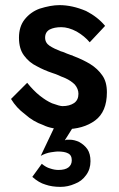

<svg xmlns="http://www.w3.org/2000/svg" viewBox="-20 -491 464 749"><path d="M86 -168 23 -105Q44 -70 78 -45Q109 -17 149 -3Q181 13 233 13Q305 13 351 -21Q397 -55 397 -131Q397 -172 379 -197Q361 -223 332 -241Q306 -257 270 -271L268 -272Q266 -272 265 -273Q264 -274 261.5 -275Q259 -276 257 -276Q251 -278 241 -282Q223 -290 217 -291Q191 -301 174 -312Q156 -324 156 -344Q156 -366 174 -376Q192 -385 219 -385Q247 -385 279 -368Q310 -350 330 -326L390 -390Q361 -425 316 -448Q262 -471 212 -471Q178 -471 134 -457Q99 -444 76 -415Q54 -387 54 -344Q54 -300 74 -274Q94 -247 123 -233Q152 -217 185 -206Q198 -202 209 -197Q219 -192 228 -189L235 -186Q257 -176 272 -161Q286 -144 286 -125Q286 -101 269 -89Q251 -77 224 -77Q213 -77 183 -88Q160 -98 135 -118Q111 -137 86 -168ZM233 56 306 -60 224 -62 139 117Q159 106 179 103Q199 100 205 100Q232 100 245 107Q260 114 260 134Q260 152 247 162Q234 172 208 172Q192 172 175 166Q160 162 143 148L106 199Q132 222 157 229Q182 238 216 238Q245 238 272 226Q299 216 316 192Q333 169 333 138Q333 109 321 91Q309 74 289 63Q270 54 252 54H242Q238 54 237 55Q236 56 233 56Z"/></svg>

Font: NM-font
Style: Medium
Weight: 500
Designer: ""
Foundry: ""
Version: ""